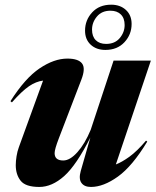

<svg xmlns="http://www.w3.org/2000/svg" viewBox="-20 -764 647 798"><path d="M315.5 -53 355.5 -192.5Q297.5 -77.5 246.8 -32.2Q196 13 143.5 13Q86 13 65.8 -12.8Q45.5 -38.5 45.5 -77.5Q45.5 -94.5 48.8 -114.8Q52 -135 58.5 -152.5L159 -429Q130 -425.5 100.8 -405.8Q71.5 -386 29.5 -338.5L23.5 -343.5Q84 -439 144.5 -479.8Q205 -520.5 260 -520.5Q305.5 -520.5 321 -500.2Q336.5 -480 318 -432.5L224.5 -189Q207 -143.5 207 -127.5Q207 -97 243 -97Q271 -97 302 -131.8Q333 -166.5 357 -224.5L452 -512H607L461.5 -80.5Q486.5 -90 517.8 -112.5Q549 -135 587 -179.5L592 -175.5Q530 -73 470 -30Q410 13 358 13Q330.5 13 318.5 -3.8Q306.5 -20.5 315.5 -53ZM442 -744.5Q479.5 -744.5 503.2 -722.8Q527 -701 527 -664.5Q527 -620.5 497.2 -588.5Q467.5 -556.5 418 -556.5Q380.5 -556.5 357 -578.2Q333.5 -600 333.5 -636.5Q333.5 -680.5 363 -712.5Q392.5 -744.5 442 -744.5ZM421 -581.5Q457.5 -581.5 477.8 -605.8Q498 -630 498 -660Q498 -688.5 482.2 -704Q466.5 -719.5 439 -719.5Q403 -719.5 382.8 -695.2Q362.5 -671 362.5 -641Q362.5 -612.5 378 -597Q393.5 -581.5 421 -581.5Z"/></svg>

Font: Newsreader 72pt
Style: Bold Italic
Weight: 700
Italic angle: -17°
Designer: Hugues Gentile
Foundry: Production Type
Version: Version 1.003; ttfautohint (v1.8.3)